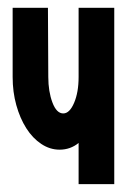

<svg xmlns="http://www.w3.org/2000/svg" viewBox="-20 -471 336 489"><path d="M12.2 -274.9V-451.2H102.1L103 -274.9Q103 -237.8 113.5 -210Q124 -182.1 141.1 -182.1Q157.2 -182.1 168.7 -209Q180.2 -235.8 180.2 -274.9V-451.2H271V-2H180.2V-106.9Q159.2 -89.8 131.8 -89.8Q106.9 -89.8 85 -104.5Q63 -119.1 46.9 -144.5Q30.8 -169.9 21.5 -203.4Q12.2 -236.8 12.2 -274.9Z"/></svg>

Font: Fundamental  Brigade Condensed
Style: Regular
Weight: 400
Width: 3
Designer: Peter Wiegel, original typeface by Carl Albert Fahrenwaldt 1901
Foundry: Peter Wiegel
Version: Version 0.000 2012 initial release